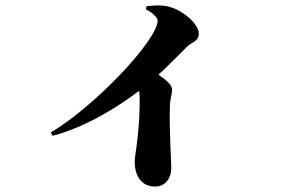

<svg xmlns="http://www.w3.org/2000/svg" viewBox="-20 -626 1040 704"><path d="M515 -592C532 -583 558 -565 558 -550C558 -481 332 -239 166 -140L173 -128C306 -163 430 -247 490 -293C491 -286 492 -278 492 -270C492 -236 493 -187 481 -92C478 -68 474 -48 474 -33C474 17 497 58 549 58C587 58 608 26 608 -9C608 -43 600 -145 603 -240C604 -265 611 -281 611 -297C611 -315 590 -332 561 -352C603 -391 640 -429 665 -454C686 -474 709 -474 709 -503C709 -537 653 -587 601 -601C572 -609 541 -606 517 -603Z"/></svg>

Font: Noto Serif CJK SC Black
Style: Regular
Weight: 900
Designer: Ryoko NISHIZUKA 西塚涼子 (kana & ideographs); Frank Grießhammer (Latin, Greek & Cyrillic); Wenlong ZHANG 张文龙 (bopomofo); San
Foundry: Adobe
Version: Version 2.001;hotconv 1.1.0;makeotfexe 2.6.0